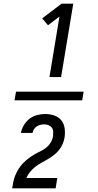

<svg xmlns="http://www.w3.org/2000/svg" viewBox="-20 -868 540 1056"><path d="M60 -316 68 -364H440L432 -316ZM252 -444 307 -777 244 -729 212 -767 319 -848H383L316 -444ZM47 168V167Q50 149 53.5 131Q57 113 64.5 95.5Q72 78 82 61.5Q92 45 105.5 31Q119 17 134.5 5Q150 -7 166.5 -17Q183 -27 200.5 -35Q218 -43 233.5 -55.5Q249 -68 259 -84.5Q269 -101 272 -120Q273 -132 272.5 -144.5Q272 -157 265 -166Q258 -175 247 -179.5Q236 -184 224 -184Q213 -184 202.5 -181.5Q192 -179 182.5 -173Q173 -167 167 -157.5Q161 -148 159 -137H95Q99 -159 111.5 -180Q124 -201 142.5 -215Q161 -229 183.5 -235Q206 -241 228 -241Q254 -241 278 -233Q302 -225 317 -206.5Q332 -188 335.5 -162.5Q339 -137 335 -111Q332 -93 324 -75Q316 -57 303.5 -41.5Q291 -26 275 -14Q259 -2 242 8Q225 18 207.5 27.5Q190 37 174 49.5Q158 62 145.5 77.5Q133 93 125 111H295L286 168Z"/></svg>

Font: Iosevka Fixed
Style: Italic
Weight: 400
Italic angle: -9°
Monospace: yes
Designer: Belleve Invis
Foundry: Belleve Invis
Version: Version 33.2.4